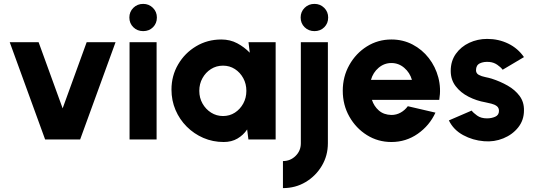

<svg xmlns="http://www.w3.org/2000/svg" viewBox="-20 -717 2738 987"><path d="M392 0H212L30 -500H178.5L302 -160L425.5 -500H574Z M646 -500H785V0H646ZM716 -557Q686 -557 665.5 -577Q645 -597 645 -627Q645 -656.5 665.5 -676.8Q686 -697 716 -697Q745.5 -697 766 -676.8Q786.5 -656.5 786.5 -627Q786.5 -597 766.5 -577Q746.5 -557 716 -557Z M1257.5 -500H1397V0H1257L1250.5 -51.5Q1231 -22.5 1200.8 -4.8Q1170.5 13 1130 13Q1074 13 1025.5 -8Q977 -29 940 -66Q903 -103 882.2 -151.8Q861.5 -200.5 861.5 -256.5Q861.5 -327.5 895.8 -386Q930 -444.5 988.2 -479.2Q1046.5 -514 1117.5 -514Q1163 -514 1199.5 -494.5Q1236 -475 1264 -446ZM1126.5 -120.5Q1160.5 -120.5 1187.5 -138Q1214.5 -155.5 1230.5 -184.8Q1246.5 -214 1246.5 -250Q1246.5 -286 1230.5 -315.2Q1214.5 -344.5 1187.5 -362Q1160.5 -379.5 1126.5 -379.5Q1092 -379.5 1064.5 -362Q1037 -344.5 1020.8 -315.2Q1004.5 -286 1004.5 -250Q1004.5 -214 1021 -184.8Q1037.5 -155.5 1065.2 -138Q1093 -120.5 1126.5 -120.5Z M1434.5 250V111Q1472.5 111 1499.5 84.5Q1526.5 58 1526.5 19.5V-500H1665.5V19.5Q1665.5 83 1634.5 135.2Q1603.5 187.5 1551.2 218.8Q1499 250 1434.5 250ZM1596.5 -557Q1566.5 -557 1546 -577Q1525.5 -597 1525.5 -627Q1525.5 -656.5 1546 -676.8Q1566.5 -697 1596.5 -697Q1626 -697 1646.5 -676.8Q1667 -656.5 1667 -627Q1667 -597 1647 -577Q1627 -557 1596.5 -557Z M1992 13Q1923 13 1866.2 -22.5Q1809.5 -58 1775.8 -117.8Q1742 -177.5 1742 -250.5Q1742 -323 1775.8 -383Q1809.5 -443 1866.2 -478.5Q1923 -514 1992 -514Q2051.5 -514 2100.8 -488.2Q2150 -462.5 2184.2 -418.5Q2218.5 -374.5 2233.2 -319Q2248 -263.5 2238 -203.5H1892Q1902.5 -171 1927.5 -149Q1952.5 -127 1992 -126Q2017.5 -126 2039.2 -138Q2061 -150 2076.5 -171L2218.5 -138Q2188 -71.5 2127.5 -29.2Q2067 13 1992 13ZM1887 -306.5H2097.5Q2087 -343.5 2058.2 -368.2Q2029.5 -393 1992 -393Q1955 -393 1926.2 -368.5Q1897.5 -344 1887 -306.5Z M2468 9Q2410.5 4.5 2360.8 -22.5Q2311 -49.5 2287.5 -98L2404.5 -148.5Q2413 -137 2432.8 -122.8Q2452.5 -108.5 2483.5 -108.5Q2506.5 -108.5 2525.8 -117Q2545 -125.5 2545 -147Q2545 -163 2533.8 -171.5Q2522.5 -180 2506.2 -184Q2490 -188 2475.5 -191Q2429.5 -199 2388.8 -219.8Q2348 -240.5 2322.5 -273.8Q2297 -307 2297 -352.5Q2297 -403 2323.2 -440Q2349.5 -477 2392.2 -497Q2435 -517 2484.5 -517Q2543 -517 2592.8 -492.8Q2642.5 -468.5 2673.5 -423.5L2564 -358.5Q2554 -372 2536 -384.2Q2518 -396.5 2496 -398.5Q2467 -401 2447 -391.5Q2427 -382 2427 -356Q2427 -340 2441.2 -332.2Q2455.5 -324.5 2474.5 -320.8Q2493.5 -317 2508 -312.5Q2551.5 -298.5 2589.8 -276.8Q2628 -255 2651.2 -223.5Q2674.5 -192 2673.5 -149Q2673.5 -99.5 2644 -62.2Q2614.5 -25 2567.5 -5.8Q2520.5 13.5 2468 9Z"/></svg>

Font: Urbanist ExtraBold
Style: Regular
Weight: 800
Designer: Corey Hu
Foundry: Corey Hu
Version: Version 1.330; ttfautohint (v1.8.4.7-5d5b)